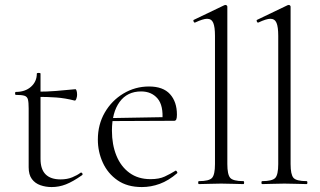

<svg xmlns="http://www.w3.org/2000/svg" viewBox="-20 -745 1296 777"><path d="M189 12Q165 12 143.5 4.5Q122 -3 109 -20.5Q96 -38 96 -68V-306Q96 -331 93 -342.5Q90 -354 79 -357.5Q68 -361 44 -361Q41 -361 41 -367Q41 -373 44 -373Q82 -373 105.5 -394Q129 -415 129 -447Q129 -450 136.5 -450Q144 -450 144 -447V-102Q144 -60 164.5 -39.5Q185 -19 225 -19Q252 -19 272.5 -27.5Q293 -36 306 -46Q310 -48 313 -43.5Q316 -39 312 -36Q275 -10 247 1Q219 12 189 12ZM282 -338Q243 -348 207.5 -350.5Q172 -353 132 -353V-374Q171 -374 207.5 -377Q244 -380 285 -384Q288 -384 290 -377.5Q292 -371 292 -361Q292 -354 289 -345.5Q286 -337 282 -338Z M554 12Q495 12 455.5 -15.5Q416 -43 396 -87Q376 -131 376 -180Q376 -241 404 -289.5Q432 -338 479.5 -366.5Q527 -395 583 -395Q640 -395 668 -364Q696 -333 696 -281Q696 -268 693.5 -262Q691 -256 684 -256H637Q642 -318 617.5 -346.5Q593 -375 551 -375Q495 -375 464 -332.5Q433 -290 433 -216Q433 -160 451 -115.5Q469 -71 504 -45.5Q539 -20 589 -20Q624 -20 646.5 -30.5Q669 -41 690 -54Q692 -56 695.5 -51.5Q699 -47 697 -44Q662 -14 626.5 -1Q591 12 554 12ZM420 -255 419 -267 647 -271V-256Z M785 0Q782 0 782 -6Q782 -12 785 -12Q826 -12 838 -25Q850 -38 850 -81V-600Q850 -636 843 -652.5Q836 -669 818 -669Q802 -669 770 -654Q766 -652 763.5 -658Q761 -664 765 -665L888 -724Q890 -725 893 -725Q895 -725 897.5 -723Q900 -721 900 -718V-81Q900 -39 911.5 -25.5Q923 -12 965 -12Q968 -12 968 -6Q968 0 965 0Q948 0 924.5 -1Q901 -2 875 -2Q850 -2 826 -1Q802 0 785 0Z M1041 0Q1038 0 1038 -6Q1038 -12 1041 -12Q1082 -12 1094 -25Q1106 -38 1106 -81V-600Q1106 -636 1099 -652.5Q1092 -669 1074 -669Q1058 -669 1026 -654Q1022 -652 1019.5 -658Q1017 -664 1021 -665L1144 -724Q1146 -725 1149 -725Q1151 -725 1153.5 -723Q1156 -721 1156 -718V-81Q1156 -39 1167.5 -25.5Q1179 -12 1221 -12Q1224 -12 1224 -6Q1224 0 1221 0Q1204 0 1180.5 -1Q1157 -2 1131 -2Q1106 -2 1082 -1Q1058 0 1041 0Z"/></svg>

Font: Cormorant Infant Light Light
Style: Regular
Weight: 300
Version: Version 4.001